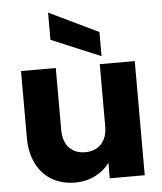

<svg xmlns="http://www.w3.org/2000/svg" viewBox="-57 -879 788 935"><g transform="rotate(-5 337.0 -412.0)"><path d="M613 -558V0H442V-76Q416 -39 371.5 -16.5Q327 6 273 6Q209 6 160 -22.5Q111 -51 84 -105Q57 -159 57 -232V-558H227V-255Q227 -199 256 -168Q285 -137 334 -137Q384 -137 413 -168Q442 -199 442 -255V-558ZM454 -714V-596L213 -697V-830Z"/></g></svg>

Font: MSTAGE
Style: Bold
Weight: 700
Designer: Ninad Kale (Devanagari), Jonny Pinhorn (Latin)
Foundry: Indian Type Foundry
Version: 4.004